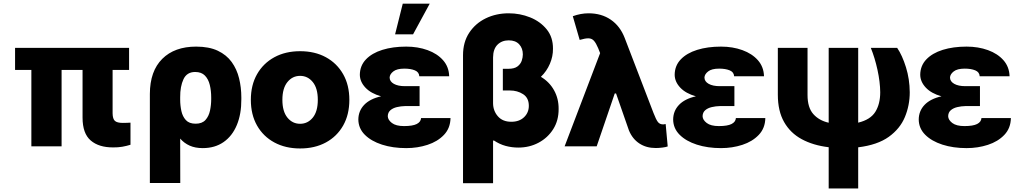

<svg xmlns="http://www.w3.org/2000/svg" viewBox="-20 -811 5645 1064"><path d="M695.3 -545.9V-423.3H604V-182.6Q604.5 -151.9 616.9 -140.9Q629.4 -129.9 660.6 -129.9Q673.3 -129.9 683.8 -130.4Q694.3 -130.9 703.1 -131.3V-8.8Q681.6 -2 657.7 2.2Q633.8 6.3 607.4 5.9Q527.8 6.3 482.7 -32.5Q437.5 -71.3 437.5 -159.2V-423.3H321.3V0H153.8V-423.3H63.5V-545.9Z M810.5 203.1V-291Q811 -417 879.2 -484.9Q947.3 -552.7 1066.9 -552.7Q1138.7 -552.7 1187 -529.8Q1235.4 -506.8 1263.9 -467.3Q1292.5 -427.7 1304.9 -377Q1317.4 -326.2 1317.4 -271V-261.2Q1317.9 -179.2 1292.5 -118.2Q1267.1 -57.1 1219 -23.7Q1170.9 9.8 1103.5 9.8Q1062 9.8 1031.2 -3.9Q1000.5 -17.6 978.5 -43L979 203.1ZM978.5 -258.8Q978.5 -226.6 985.1 -196Q991.7 -165.5 1010 -145.5Q1028.3 -125.5 1064 -125.5Q1100.1 -125.5 1118.7 -146.2Q1137.2 -167 1143.8 -198.2Q1150.4 -229.5 1150.4 -261.2V-271Q1150.4 -308.1 1142.6 -340.3Q1134.8 -372.6 1115.5 -392.3Q1096.2 -412.1 1061.5 -412.1Q1015.6 -412.1 996.8 -372.1Q978 -332 978.5 -272Z M1643.1 11.7Q1562 11.7 1500.5 -21.5Q1439 -54.7 1404.5 -115.2Q1370.1 -175.8 1370.1 -257.8Q1370.1 -339.4 1404.5 -399.9Q1439 -460.4 1500.5 -493.9Q1562 -527.3 1643.1 -527.3Q1724.6 -527.3 1785.9 -493.9Q1847.2 -460.4 1881.6 -399.9Q1916 -339.4 1916 -257.8Q1916 -175.8 1881.6 -115.2Q1847.2 -54.7 1785.9 -21.5Q1724.6 11.7 1643.1 11.7ZM1643.1 -125Q1685.5 -125 1713.4 -159.2Q1741.2 -193.4 1741.2 -257.8Q1741.2 -321.8 1713.4 -356.2Q1685.5 -390.6 1643.1 -390.6Q1600.6 -390.6 1572.8 -356.2Q1544.9 -321.8 1544.9 -257.8Q1544.9 -193.4 1572.8 -159.2Q1600.6 -125 1643.1 -125Z M2305.2 -286.6V-223.1H2224.1Q2201.7 -222.7 2179.7 -217.5Q2157.7 -212.4 2143.6 -200.2Q2129.4 -188 2128.9 -167Q2129.4 -146.5 2151.9 -129.4Q2174.3 -112.3 2219.2 -112.3Q2266.6 -112.3 2289.3 -123.8Q2312 -135.3 2313.5 -156.7H2476.6Q2475.6 -100.6 2440.2 -63.5Q2404.8 -26.4 2349.1 -8.3Q2293.5 9.8 2231 9.8Q2156.7 9.8 2096.9 -9.5Q2037.1 -28.8 2001.7 -64.2Q1966.3 -99.6 1965.8 -148.9Q1966.3 -196.3 1998 -229.7Q2029.8 -263.2 2091.8 -277.3Q2035.6 -293 2005.1 -325.4Q1974.6 -357.9 1974.1 -396.5Q1974.6 -446.8 2007.8 -481.7Q2041 -516.6 2098.9 -534.7Q2156.7 -552.7 2231 -552.7Q2295.9 -552.7 2349.6 -533.2Q2403.3 -513.7 2435.5 -477.1Q2467.8 -440.4 2469.2 -388.2H2303.7Q2302.2 -411.6 2279.1 -421.1Q2255.9 -430.7 2220.7 -430.7Q2179.2 -430.7 2159.4 -415Q2139.6 -399.4 2139.2 -380.9Q2139.6 -359.4 2162.6 -346.4Q2185.5 -333.5 2224.1 -333.5H2305.2ZM2169.4 -620.6 2211.9 -790.5H2361.3L2269 -620.6Z M2799.3 -737.3Q2861.3 -737.3 2917.5 -714.8Q2973.6 -692.4 3009.3 -648.7Q3044.9 -605 3044.4 -541Q3044.9 -498.5 3027.3 -457.5Q3009.8 -416.5 2977.5 -385.3Q3024.9 -356.9 3050.5 -310.5Q3076.2 -264.2 3075.7 -207.5Q3076.2 -143.6 3045.9 -95.5Q3015.6 -47.4 2964.8 -20.3Q2914.1 6.8 2852.5 6.8Q2816.4 6.8 2782.2 -2.4Q2748 -11.7 2716.8 -32.7L2712.4 -31.2V204.1H2545.9V-504.9Q2545.9 -577.6 2580.3 -629.6Q2614.7 -681.6 2672.1 -709.5Q2729.5 -737.3 2799.3 -737.3ZM2766.6 -420.9V-429.7H2796.4Q2830.1 -429.7 2847.4 -442.6Q2864.7 -455.6 2871.1 -474.1Q2877.4 -492.7 2877.4 -509.3Q2877.4 -543.5 2857.2 -565.4Q2836.9 -587.4 2799.3 -587.4Q2761.2 -587.4 2737.1 -563.5Q2712.9 -539.6 2712.4 -492.7V-238.8Q2712.9 -196.3 2739.3 -166.3Q2765.6 -136.2 2813.5 -136.2Q2857.9 -136.2 2884.3 -161.6Q2910.6 -187 2910.6 -224.6Q2910.6 -268.6 2878.9 -289.1Q2847.2 -309.6 2805.7 -309.6H2766.6Z M3613.8 9.3Q3561.5 9.3 3523.2 -15.9Q3484.9 -41 3465.3 -88.4L3394 -293H3386.7L3286.6 0H3108.9L3305.7 -516.6L3294.9 -543.9Q3283.2 -571.8 3271.5 -585Q3259.8 -598.1 3241.7 -598.6Q3223.6 -599.1 3192.4 -589.8L3154.3 -721.2Q3198.7 -737.3 3241.7 -737.3Q3313 -737.3 3364.7 -701.9Q3416.5 -666.5 3441.9 -600.6L3601.6 -184.6Q3615.7 -147.9 3626 -134.8Q3636.2 -121.6 3655.3 -121.6Q3663.1 -122.1 3668.9 -123.5L3680.2 0.5Q3670.4 4.4 3650.6 6.8Q3630.9 9.3 3613.8 9.3Z M4049.8 -286.6V-223.1H3968.8Q3946.3 -222.7 3924.3 -217.5Q3902.3 -212.4 3888.2 -200.2Q3874 -188 3873.5 -167Q3874 -146.5 3896.5 -129.4Q3918.9 -112.3 3963.9 -112.3Q4011.2 -112.3 4033.9 -123.8Q4056.6 -135.3 4058.1 -156.7H4221.2Q4220.2 -100.6 4184.8 -63.5Q4149.4 -26.4 4093.8 -8.3Q4038.1 9.8 3975.6 9.8Q3901.4 9.8 3841.6 -9.5Q3781.7 -28.8 3746.3 -64.2Q3710.9 -99.6 3710.4 -148.9Q3710.9 -196.3 3742.7 -229.7Q3774.4 -263.2 3836.4 -277.3Q3780.3 -293 3749.8 -325.4Q3719.2 -357.9 3718.8 -396.5Q3719.2 -446.8 3752.4 -481.7Q3785.6 -516.6 3843.5 -534.7Q3901.4 -552.7 3975.6 -552.7Q4040.5 -552.7 4094.2 -533.2Q4147.9 -513.7 4180.2 -477.1Q4212.4 -440.4 4213.9 -388.2H4048.3Q4046.9 -411.6 4023.7 -421.1Q4000.5 -430.7 3965.3 -430.7Q3923.8 -430.7 3904.1 -415Q3884.3 -399.4 3883.8 -380.9Q3884.3 -359.4 3907.2 -346.4Q3930.2 -333.5 3968.8 -333.5H4049.8Z M4290.5 -545.9H4455.1V-284.2Q4455.1 -215.3 4486.8 -179.2Q4518.6 -143.1 4572.3 -130.9V-545.9H4735.8V-131.3Q4803.2 -147.5 4830.6 -190.9Q4857.9 -234.4 4857.9 -299.8Q4857.4 -356.4 4842.8 -423.6Q4828.1 -490.7 4805.7 -545.9H4951.7Q4980 -504.4 5000.5 -438.5Q5021 -372.6 5021.5 -299.8Q5021.5 -227.1 4994.6 -162.4Q4967.8 -97.7 4905.3 -52.7Q4842.8 -7.8 4735.8 5.4V233.4H4572.3V4.9Q4486.3 -5.4 4423.1 -39.6Q4359.9 -73.7 4325.2 -134.8Q4290.5 -195.8 4290.5 -286.1Z M5410.6 -286.6V-223.1H5329.6Q5307.1 -222.7 5285.2 -217.5Q5263.2 -212.4 5249 -200.2Q5234.9 -188 5234.4 -167Q5234.9 -146.5 5257.3 -129.4Q5279.8 -112.3 5324.7 -112.3Q5372.1 -112.3 5394.8 -123.8Q5417.5 -135.3 5418.9 -156.7H5582Q5581.1 -100.6 5545.7 -63.5Q5510.3 -26.4 5454.6 -8.3Q5398.9 9.8 5336.4 9.8Q5262.2 9.8 5202.4 -9.5Q5142.6 -28.8 5107.2 -64.2Q5071.8 -99.6 5071.3 -148.9Q5071.8 -196.3 5103.5 -229.7Q5135.3 -263.2 5197.3 -277.3Q5141.1 -293 5110.6 -325.4Q5080.1 -357.9 5079.6 -396.5Q5080.1 -446.8 5113.3 -481.7Q5146.5 -516.6 5204.3 -534.7Q5262.2 -552.7 5336.4 -552.7Q5401.4 -552.7 5455.1 -533.2Q5508.8 -513.7 5541 -477.1Q5573.2 -440.4 5574.7 -388.2H5409.2Q5407.7 -411.6 5384.5 -421.1Q5361.3 -430.7 5326.2 -430.7Q5284.7 -430.7 5264.9 -415Q5245.1 -399.4 5244.6 -380.9Q5245.1 -359.4 5268.1 -346.4Q5291 -333.5 5329.6 -333.5H5410.6Z"/></svg>

Font: Inter Display Extra Bold
Style: Regular
Weight: 800
Designer: Rasmus Andersson
Foundry: rsms
Version: Version 4.000;git-4fc901f